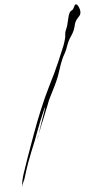

<svg xmlns="http://www.w3.org/2000/svg" viewBox="-20 -835 489 873"><path d="M316.4 -802.7Q320.3 -815.4 325.2 -815.4Q326.2 -815.4 326.2 -815.4Q332 -813.5 335 -808.6Q345.7 -792 345.7 -778.3Q345.7 -767.6 337.9 -758.8Q322.3 -740.2 320.3 -722.7Q317.4 -696.3 304.7 -673.8Q291 -650.4 285.2 -626Q281.2 -608.4 274.4 -592.8Q266.6 -577.1 261.7 -560.5Q255.9 -543 252 -524.4Q248 -505.9 243.2 -488.3Q235.4 -461.9 225.6 -437.5Q215.8 -413.1 206.1 -388.7Q203.1 -381.8 196.3 -357.4Q188.5 -332 179.7 -302.7Q168 -266.6 159.2 -235.4Q149.4 -204.1 149.4 -204.1Q152.3 -205.1 161.1 -247.1Q170.9 -290 172.9 -295.9Q172.9 -296.9 179.7 -322.3Q185.5 -346.7 185.5 -346.7Q183.6 -347.7 177.7 -329.1Q171.9 -310.5 164.1 -287.1Q155.3 -256.8 147.5 -229.5Q139.6 -201.2 138.7 -197.3Q130.9 -171.9 123 -146.5Q115.2 -121.1 108.4 -95.7Q103.5 -78.1 99.6 -60.5Q95.7 -43 91.8 -24.4Q89.8 -15.6 85 -3.9Q80.1 7.8 80.1 16.6Q80.1 17.6 80.1 17.6Q80.1 -16.6 88.9 -50.8Q97.7 -85 105.5 -118.2Q119.1 -171.9 133.8 -225.6Q148.4 -280.3 165 -333Q182.6 -389.6 204.1 -444.3Q226.6 -499 245.1 -554.7Q253.9 -582 262.7 -609.4Q272.5 -636.7 276.4 -665Q277.3 -670.9 276.4 -677.7Q276.4 -683.6 277.3 -690.4Q280.3 -700.2 283.2 -710Q286.1 -719.7 287.1 -729.5Q292 -766.6 295.9 -775.4Q299.8 -784.2 303.7 -786.1Q306.6 -788.1 309.6 -790Q312.5 -793 316.4 -802.7Q316.4 -802.7 324.2 -787.1Q331.1 -772.5 335.9 -762.7Q335.9 -762.7 316.4 -802.7Z"/></svg>

Font: Margalida Font
Style: Regular
Weight: 400
Designer: Mateu Riera. mateurierasureda@hotmail.com
Version: Version 1.0